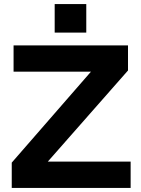

<svg xmlns="http://www.w3.org/2000/svg" viewBox="-20 -928 696 948"><path d="M250 -908H406V-767H250ZM612 -580 216 -130H625V0H38V-125L429 -574H47V-704H612Z"/></svg>

Font: CBA Beacon Sans Extra Bold
Style: Regular
Weight: 800
Designer: Wei Huang
Foundry: Wei Huang
Version: Version 1.002